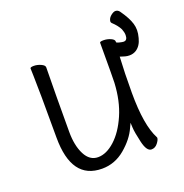

<svg xmlns="http://www.w3.org/2000/svg" viewBox="-110 -675 754 787"><g transform="rotate(-20 266.5 -281.5)"><path d="M72 -171Q72 -391 70 -440L69 -474Q70 -479 85 -479Q100 -479 115.5 -472Q131 -465 131 -456Q129 -340 129 -175Q129 -115 149 -76Q169 -37 205.5 -37Q242 -37 279 -70.5Q316 -104 342 -163.5Q368 -223 372 -301Q373 -318 373 -475Q373 -480 389 -480Q405 -480 420 -473.5Q435 -467 435 -458V-454Q442 -450 448 -449Q460 -446 466 -446Q478 -446 481 -459Q482 -464 482 -469Q482 -481 476 -496Q466 -516 445 -535Q442 -539 442 -542Q442 -545 443 -548Q446 -559 457 -567.5Q468 -576 476 -576Q487 -576 494 -566Q521 -528 529 -500Q533 -487 533 -472Q533 -457 528 -439Q520 -407 498 -393Q485 -385 469 -385Q459 -385 450 -387.5Q441 -390 429 -394Q425 -325 425 -237Q425 -96 459 -32L460 -29Q460 -20 449 -6Q438 8 422 8Q401 8 390.5 -37Q380 -82 379 -103L378 -124L369 -105Q350 -62 305.5 -24.5Q261 13 205 13Q72 13 72 -171Z"/></g></svg>

Font: Moon Stars Kai T HW Light
Style: Regular
Weight: 300
Designer: GuiWonder
Version: Version 1.101